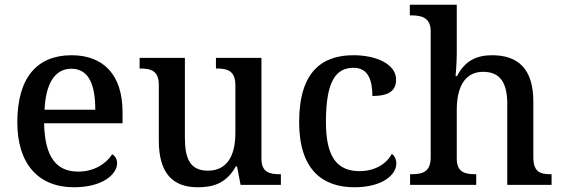

<svg xmlns="http://www.w3.org/2000/svg" viewBox="-20 -780 2375 810"><path d="M292 10C416 10 474 -47 474 -91C474 -110 464 -124 453 -129C429 -91 379 -56 310 -56C218 -56 169 -117 166 -260H497V-307C497 -466 415 -547 282 -547C136 -547 53 -452 53 -264C53 -91 140 10 292 10ZM382 -317H168C173 -429 212 -490 281 -490C355 -490 382 -422 382 -317Z M814 10C878 10 934 -5 975 -78H980L995 0H1165V-45H1161C1118 -45 1083 -52 1083 -111V-536H891V-491H894C937 -491 973 -483 973 -421V-219C973 -123 938 -60 857 -60C782 -60 760 -111 760 -198V-536H569V-491H572C617 -491 650 -481 650 -422V-187C650 -50 708 10 814 10Z M1475 10C1594 10 1652 -43 1652 -90C1652 -108 1645 -122 1633 -131C1610 -88 1561 -58 1497 -58C1396 -58 1355 -126 1355 -266C1355 -443 1400 -494 1472 -494C1534 -494 1551 -440 1551 -375C1623 -375 1651 -399 1651 -444C1651 -510 1567 -547 1471 -547C1341 -547 1242 -480 1242 -265C1242 -67 1338 10 1475 10Z M1710 0H1989V-45H1986C1942 -45 1907 -53 1907 -111V-317C1907 -411 1940 -477 2018 -477C2093 -477 2120 -427 2120 -341V0H2307V-45H2304C2259 -45 2230 -54 2230 -117V-352C2230 -488 2167 -547 2056 -547C1990 -547 1941 -523 1908 -459H1902C1902 -459 1907 -515 1907 -555V-760H1709V-715H1718C1757 -715 1797 -706 1797 -649V-116C1797 -54 1761 -45 1716 -45H1710Z"/></svg>

Font: Noto Serif Vithkuqi Medium
Style: Regular
Weight: 500
Version: Version 1.005